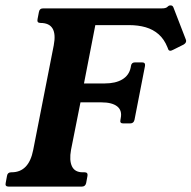

<svg xmlns="http://www.w3.org/2000/svg" viewBox="-34 -691 709 711"><path d="M229 -136Q222 -97 232.5 -75Q243 -53 272 -53H279Q292 -53 290 -40L285 -13Q282 0 269 0H-2Q-16 0 -13 -13L-8 -40Q-6 -53 8 -53H9Q73 -53 89 -136L165 -523Q181 -606 116 -606Q102 -606 105 -620L110 -646Q112 -660 126 -660H566Q578 -660 584 -664L590 -669Q592 -671 598 -671Q605 -671 608 -664L654 -545Q656 -540 655 -537Q654 -531 646 -526L608 -507Q600.3 -503 597 -503Q590 -503 588 -511L586 -516Q574 -546 553.5 -564Q533 -582 505.5 -590Q478 -598 444 -598H319L277 -382H354Q394 -382 419 -397Q444 -412 450 -441L451 -447Q453 -460 466 -460H492Q505 -460 503 -447L464 -247Q461 -234 448 -234H422Q409 -234 412 -247L413 -253Q419 -282 400 -297Q381 -312 341 -312H264Z"/></svg>

Font: Young Serif Light
Style: Italic
Weight: 300
Italic angle: -10.979°
Designer: Bastien Sozeau
Foundry: NBR — Bastien Sozeau
Version: Version 5.001